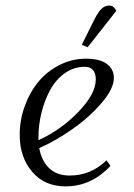

<svg xmlns="http://www.w3.org/2000/svg" viewBox="-20 -663 483 690"><path d="M50.8 -178.2Q50.8 -231 68.6 -280.8Q86.4 -330.6 117.4 -368.4Q148.4 -406.2 193.4 -429.2Q238.3 -452.1 289.1 -452.1Q338.4 -452.1 363.8 -433.3Q389.2 -414.6 389.2 -382.8Q389.2 -344.2 345.2 -293Q301.3 -241.7 240.2 -199Q179.2 -156.2 121.1 -130.9Q128.9 -85.9 156.2 -59.1Q183.6 -32.2 231 -32.2Q306.6 -32.2 362.8 -86.9L377 -66.9Q308.1 6.8 215.8 6.8Q140.1 6.8 95.5 -45.7Q50.8 -98.1 50.8 -178.2ZM118.2 -159.2Q199.7 -196.3 262 -261.2Q324.2 -326.2 324.2 -377Q324.2 -422.9 284.2 -422.9Q245.1 -422.9 212.6 -399.7Q180.2 -376.5 160.2 -339.4Q140.1 -302.2 129.2 -258.3Q118.2 -214.4 118.2 -169.9ZM273.9 -502 319.8 -594.2Q333.5 -621.1 345.5 -632.1Q357.4 -643.1 373 -643.1Q388.7 -643.1 397.9 -624L294.9 -493.2Z"/></svg>

Font: Dihjauti S
Style: Italic
Weight: 400
Italic angle: -9°
Designer: T. Christopher White
Version: Version 3.0.0